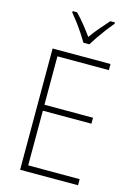

<svg xmlns="http://www.w3.org/2000/svg" viewBox="-139 -1021 768 1092"><g transform="rotate(15 245.0 -474.5)"><path d="M434 0H93V-714H434V-678H131V-393H417V-358H131V-36H434ZM254 -791Q241 -813 222.5 -841Q204 -869 184 -895.5Q164 -922 148 -941V-949H174Q199 -924 225 -891.5Q251 -859 272 -830Q293 -860 318.5 -890Q344 -920 370 -949H397V-941Q380 -921 359.5 -894Q339 -867 320.5 -840Q302 -813 289 -791Z"/></g></svg>

Font: Noto Sans Georgian SemiCondensed ExtraLight
Style: Regular
Weight: 200
Width: 4
Designer: Monotype Design Team, Akaki Razmadze
Foundry: Google LLC
Version: Version 2.005; ttfautohint (v1.8.4.7-5d5b)